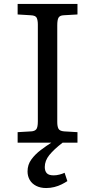

<svg xmlns="http://www.w3.org/2000/svg" viewBox="-20 -720 480 969"><path d="M213 229Q184 229 162.5 218Q141 207 130 188Q119 169 119 145Q119 111 138.5 84.5Q158 58 186 37Q214 16 239 0H69V-53L138 -57Q155 -58 163 -67.5Q171 -77 171 -108V-596Q171 -617 165.5 -629.5Q160 -642 135 -643L69 -647V-700H371V-647L301 -643Q282 -642 275.5 -631Q269 -620 269 -592V-104Q269 -82 275 -70.5Q281 -59 303 -57L371 -53V0H296Q252 34 229 62.5Q206 91 206 123Q206 143 216 154Q226 165 251 165Q265 165 280.5 161Q296 157 306 152L320 194Q308 202 291 210.5Q274 219 254 224Q234 229 213 229Z"/></svg>

Font: Literata Variable Black
Style: Regular
Weight: 900
Designer: Latin by Veronika Burian and Jose Scaglione. Greek by Irene Vlachou. Cyrillic by Vera Evstafieva.
Foundry: TypeTogether
Version: Version 3.021